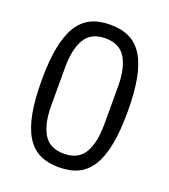

<svg xmlns="http://www.w3.org/2000/svg" viewBox="-133 -806 806 914"><g transform="rotate(20 270.0 -349.0)"><path d="M270 12Q213 12 172 -8Q131 -28 104.5 -71.5Q78 -115 65 -183.5Q52 -252 52 -349Q52 -446 65 -514.5Q78 -583 104.5 -626.5Q131 -670 172 -690Q213 -710 270 -710Q327 -710 368 -690Q409 -670 435.5 -626.5Q462 -583 475 -514.5Q488 -446 488 -349Q488 -252 475 -183.5Q462 -115 435.5 -71.5Q409 -28 368 -8Q327 12 270 12ZM270 -57Q342 -57 373 -108.5Q404 -160 404 -253V-445Q404 -538 373 -589.5Q342 -641 270 -641Q198 -641 167 -589.5Q136 -538 136 -445V-253Q136 -160 167 -108.5Q198 -57 270 -57Z"/></g></svg>

Font: IBM Plex Sans Condensed
Style: Regular
Weight: 400
Width: 3
Designer: Mike Abbink, Paul van der Laan, Pieter van Rosmalen
Foundry: Bold Monday
Version: Version 1.1